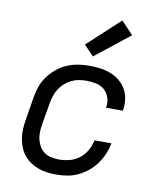

<svg xmlns="http://www.w3.org/2000/svg" viewBox="-87 -850 774 928"><g transform="rotate(10 300.0 -386.5)"><path d="M252 8Q229 8 206 5Q183 2 162 -6Q141 -14 123 -26.5Q105 -39 91.5 -56Q78 -73 70 -94Q62 -115 58.5 -137.5Q55 -160 56.5 -183Q58 -206 62 -230L80 -340Q84 -367 93.5 -394Q103 -421 120 -444.5Q137 -468 160 -487Q183 -506 209.5 -517.5Q236 -529 263.5 -533.5Q291 -538 318 -538Q346 -538 372.5 -534.5Q399 -531 423 -522Q447 -513 467 -497Q487 -481 500 -459Q513 -437 517 -411Q521 -385 517 -358Q517 -356 516.5 -355Q516 -354 516 -352H433Q433 -353 433.5 -354Q434 -355 434 -355Q438 -379 430.5 -402Q423 -425 406 -439.5Q389 -454 366 -459Q343 -464 318 -464Q300 -464 281.5 -461Q263 -458 245.5 -449.5Q228 -441 213 -428Q198 -415 187.5 -398.5Q177 -382 171 -364Q165 -346 162 -328L143 -218Q140 -199 139.5 -179.5Q139 -160 143.5 -142.5Q148 -125 157.5 -109.5Q167 -94 181.5 -84Q196 -74 214.5 -70Q233 -66 252 -66Q278 -66 304 -72.5Q330 -79 352 -96Q374 -113 387.5 -137Q401 -161 406 -187H489Q484 -160 473 -134Q462 -108 445.5 -85Q429 -62 406.5 -43.5Q384 -25 358.5 -13Q333 -1 306 3.5Q279 8 252 8ZM328 -585 280 -635 438 -781 497 -719Z"/></g></svg>

Font: Iosevka Curly Extended Oblique
Style: Regular
Weight: 400
Width: 7
Italic angle: -9°
Monospace: yes
Designer: Belleve Invis
Foundry: Belleve Invis
Version: Version 11.1.0; ttfautohint (v1.8.3)